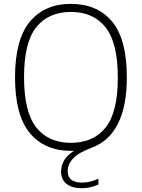

<svg xmlns="http://www.w3.org/2000/svg" viewBox="-20 -769 732 990"><path d="M329 113.5Q329 142.5 347.8 157.5Q366.5 172.5 403.5 172.5Q423 172.5 442.5 168Q462 163.5 487.5 152.5V182.5Q445 201.5 403 201.5Q351 201.5 323 179Q295 156.5 295 115.5Q295 84.5 310.5 58Q326 31.5 361 9H347.5Q210.5 9 134 -82.8Q57.5 -174.5 57.5 -370Q57.5 -565.5 134 -657.2Q210.5 -749 346 -749Q481.5 -749 557.8 -658Q634 -567 634 -370Q634 -75.5 453.5 -7.5Q385.5 17.5 357.2 47.8Q329 78 329 113.5ZM587.5 -368Q587.5 -549 524.2 -628.2Q461 -707.5 346 -707.5Q230.5 -707.5 167.2 -629Q104 -550.5 104 -372Q104 -191 167.2 -111.8Q230.5 -32.5 346 -32.5Q461 -32.5 524.2 -111Q587.5 -189.5 587.5 -368Z"/></svg>

Font: Encode Sans ExtraLight
Style: Regular
Weight: 275
Designer: Multiple Designers
Foundry: Impallari Type
Version: Version 2.000